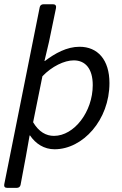

<svg xmlns="http://www.w3.org/2000/svg" viewBox="-25 -696 579 909"><path d="M163.1 -662.1 -4.9 176.8C-6.8 187.5 -2 193.4 8.8 193.4H54.7C63.5 193.4 70.3 188.5 72.3 179.7L97.7 43.9L115.2 -54.7H117.2C143.6 -15.6 183.6 10.7 233.4 10.7C367.2 10.7 493.2 -127.9 493.2 -302.7C493.2 -413.1 437.5 -474.6 351.6 -474.6C291 -474.6 235.4 -443.4 187.5 -407.2H185.5L207 -498L240.2 -658.2C242.2 -668.9 237.3 -675.8 226.6 -675.8H180.7C171.9 -675.8 165 -670.9 163.1 -662.1ZM414.1 -293C414.1 -167 326.2 -52.7 230.5 -52.7C193.4 -52.7 159.2 -71.3 131.8 -117.2L175.8 -335C220.7 -381.8 279.3 -410.2 324.2 -410.2C378.9 -410.2 414.1 -371.1 414.1 -293Z"/></svg>

Font: Ed Sans Neue
Style: Italic
Weight: 400
Italic angle: -11°
Designer: Stephen Hutchings
Version: Version 1.004;PS 001.004;hotconv 1.0.88;makeotf.lib2.5.64775